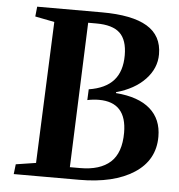

<svg xmlns="http://www.w3.org/2000/svg" viewBox="-52 -763 759 812"><g transform="rotate(5 328.0 -357.0)"><path d="M604 -558.1Q604 -498.5 559.3 -451.4Q514.6 -404.3 437 -382.8V-378.9Q532.7 -371.6 582.3 -328.4Q631.8 -285.2 631.8 -210.9Q631.8 -110.8 546.1 -55.4Q460.4 0 314 0H36.1L41 -42L126 -55.2L150.9 -655.8L68.8 -671.9L73.2 -713.9H348.1Q476.6 -713.9 540.3 -675.8Q604 -637.7 604 -558.1ZM318.8 -338.9 320.8 -384.8Q391.6 -396 425.8 -434.6Q460 -473.1 460 -541Q460 -606.4 428.7 -635.7Q397.5 -665 329.1 -665H293.9L270 -49.8H314Q397.9 -49.8 441.9 -89.6Q485.8 -129.4 485.8 -214.8Q485.8 -344.2 368.2 -344.2Q343.8 -344.2 318.8 -338.9Z"/></g></svg>

Font: Literata SemiBold
Style: Italic
Weight: 650
Italic angle: -2.39999°
Designer: Latin by Veronika Burian and Jose Scaglione. Greek by Irene Vlachou. Cyrillic by Vera Evstafieva
Foundry: TypeTogether
Version: Version 3.021